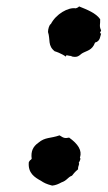

<svg xmlns="http://www.w3.org/2000/svg" viewBox="-20 -571 336 600"><path d="M143 9C154 8 163 4 172 -1C190 -7 191 -17 205 -22C209 -27 213 -33 224 -42C223 -53 230 -58 226 -62C236 -79 228 -77 230 -79C237 -101 224 -121 196 -141C184 -139 181 -138 166 -148C138 -138 121 -143 100 -125C83 -113 76 -98 79 -75C78 -72 70 -67 79 -75C76 -72 73 -70 70 -64C67 -30 88 -17 108 -6C117 0 124 4 143 9ZM205 -396 202 -395C220 -391 224 -394 236 -404C251 -413 268 -413 277 -438C294 -442 293 -459 296 -466C290 -468 293 -468 296 -476C289 -490 294 -496 293 -511C280 -530 252 -541 227 -551C227 -551 226 -548 217 -545C193 -549 155 -527 139 -496C134 -494 130 -480 130 -471C138 -447 128 -428 152 -410C150 -412 172 -404 186 -394C186 -402 191 -396 205 -396Z"/></svg>

Font: Asimov Print
Style: DIt
Weight: 250
Width: 0
Designer: Google
Version: Version 2.000980: 2014